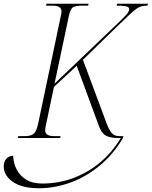

<svg xmlns="http://www.w3.org/2000/svg" viewBox="-64 -734 807 1021"><path d="M31 0 33 -10H67Q100 -10 115 -22.5Q130 -35 139 -77L260 -652Q263 -664 263 -673Q263 -704 215 -704H181L183 -714H407L405 -704H373Q339 -704 324.5 -695.5Q310 -687 302 -648L226 -289L583 -630Q603 -650 613 -662.5Q623 -675 623 -685Q623 -697 606.5 -700.5Q590 -704 556 -704L559 -714H723L720 -704Q703 -704 690 -701Q677 -698 662.5 -688Q648 -678 626 -657.5Q604 -637 568 -602L377 -416L504 -75Q517 -41 531 -25.5Q545 -10 571 -10H592L590 0Q537 89 464 148.5Q391 208 308.5 237.5Q226 267 144 267Q50 267 1.5 231Q-47 195 -44 146Q-43 126 -31 111Q-19 96 6 94Q7 132 24 166Q41 200 75 221Q109 242 161 242Q249 242 328 212Q407 182 470.5 128Q534 74 578 0H565Q520 0 497 -14Q474 -28 460 -69L344 -384L223 -272L183 -82Q180 -69 178 -58.5Q176 -48 176 -41Q176 -10 225 -10H258L256 0Z"/></svg>

Font: Noto Serif Display SemiCondensed ExtraLight
Style: Italic
Weight: 200
Width: 4
Italic angle: -12°
Designer: Monotype Design Team
Foundry: Monotype Imaging Inc.
Version: Version 2.009